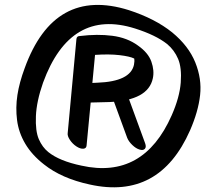

<svg xmlns="http://www.w3.org/2000/svg" viewBox="-20 -758 849 794"><path d="M505 -371 580 -166Q586 -150 579 -142.5Q572 -135 557 -139.5Q542 -144 527 -158.5Q512 -173 506 -188L431 -393Q425 -409 432 -416.5Q439 -424 454 -419.5Q469 -415 484 -400.5Q499 -386 505 -371ZM355 -334 338 -156Q337 -144 324.5 -143Q312 -142 296 -152.5Q280 -163 269 -179.5Q258 -196 260 -208L296 -596Q297 -609 310 -609Q383 -618 444.5 -610Q506 -602 550 -570Q593 -540 606 -503Q619 -466 612 -434Q593 -343 433 -336Q377 -334 355 -334ZM362 -415Q372 -415 383 -416Q519 -421 534 -490Q537 -505 535 -516Q517 -525 474 -530Q431 -535 373 -531ZM539 -640Q271 -725 158 -416Q131 -339 128.5 -277.5Q126 -216 140.5 -182.5Q155 -149 180 -129Q226 -92 317 -73Q573 -16 690 -281Q723 -356 727.5 -417Q732 -478 716.5 -514.5Q701 -551 671 -576Q624 -613 539 -640ZM513 -716Q621 -681 692 -624Q760 -568 787.5 -500Q815 -432 807.5 -364.5Q800 -297 766 -219Q639 69 351 5Q235 -20 162 -78Q112 -117 84.5 -163.5Q57 -210 50.5 -261.5Q44 -313 52 -365Q60 -417 82 -476Q204 -813 513 -716Z"/></svg>

Font: Kavivanar
Style: Regular
Weight: 400
Designer: Tharique Azeez
Foundry: Tharique Azeez
Version: Version 1.88